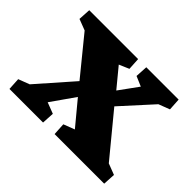

<svg xmlns="http://www.w3.org/2000/svg" viewBox="-103 -591 746 746"><g transform="rotate(45 269.5 -218.0)"><path d="M533.2 0H260.7L257.8 -50.8L303.7 -68.4L222.7 -166L183.6 -213.9L58.6 -367.2L12.7 -384.8L15.6 -435.5H284.2L287.1 -384.8L246.1 -367.2L310.5 -289.1L348.6 -240.2L490.2 -68.4L536.1 -50.8ZM367.2 -367.2 326.2 -384.8 329.1 -435.5H506.8L509.8 -384.8L463.9 -367.2L348.6 -240.2L222.7 -166L154.3 -68.4L200.2 -50.8L197.3 0H12.7L9.8 -50.8L55.7 -68.4L183.6 -213.9L310.5 -289.1Z"/></g></svg>

Font: Crimson Pro Black
Style: Regular
Weight: 900
Designer: Jacques Le Bailly
Foundry: Baron von Fonthausen
Version: Version 1.003